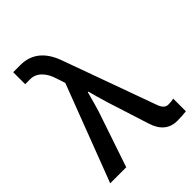

<svg xmlns="http://www.w3.org/2000/svg" viewBox="-228 -890 1018 1018"><g transform="rotate(-45 280.5 -381.0)"><path d="M6.8 0 214.8 -544.9 200.2 -588.9Q186.5 -636.7 159.7 -663.6Q132.8 -690.4 97.7 -690.4H59.6V-780.3H113.3Q236.3 -780.3 286.1 -643.6L476.6 -117.2Q491.2 -77.1 519.5 -77.1Q543 -77.1 560.5 -81.1V13.7Q524.4 17.6 493.2 17.6Q405.3 17.6 375 -80.1L300.8 -312.5Q278.3 -386.7 268.6 -425.8H264.6Q244.1 -348.6 232.4 -311.5L127 0Z"/></g></svg>

Font: Gothic A1 SemiBold
Style: Regular
Weight: 600
Version: Version 2.50